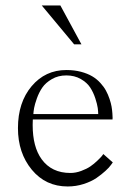

<svg xmlns="http://www.w3.org/2000/svg" viewBox="-20 -674 466 694"><path d="M274.4 -513.7H248L130.9 -654.3H198.2ZM219.7 -420.9Q248.5 -420.9 272.5 -414.6Q296.4 -408.2 313 -398.4Q329.6 -388.7 342.5 -374.5Q355.5 -360.4 363 -346.4Q370.6 -332.5 376 -316.4Q381.3 -300.3 383.3 -288.6Q385.3 -276.9 386.2 -264.6Q387.2 -252.4 387 -248.5Q386.7 -244.6 386.7 -242.2H98.6Q98.1 -231.9 98.1 -222.2Q98.1 -143.1 130.4 -98.6Q166.5 -48.8 234.4 -48.8Q253.9 -48.8 273.7 -56.2Q293.5 -63.5 306.6 -72.5Q319.8 -81.5 332 -93.3Q344.2 -105 347.9 -109.6Q351.6 -114.3 353.5 -117.2L387.7 -86.9L381.3 -78.1Q375 -68.8 361.1 -56.2Q347.2 -43.5 328.9 -30.8Q310.5 -18.1 282.7 -9Q254.9 0 224.6 0Q145 0 95 -60.5Q44.9 -121.1 44.9 -210.9Q44.9 -303.7 94.2 -362.3Q143.6 -420.9 219.7 -420.9ZM100.6 -261.7H335Q335 -270.5 333.3 -283.7Q331.5 -296.9 324.5 -318.6Q317.4 -340.3 305.9 -357.9Q294.4 -375.5 272 -388.4Q249.5 -401.4 219.7 -401.4Q190.4 -401.4 167.7 -388.2Q145 -375 133.1 -357.7Q121.1 -340.3 113.3 -318.4Q105.5 -296.4 103.3 -283.7Q101.1 -271 100.6 -261.7Z"/></svg>

Font: Buda
Style: light
Weight: 400
Version: Version 1.002